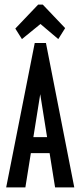

<svg xmlns="http://www.w3.org/2000/svg" viewBox="-20 -820 353 840"><path d="M76 -649 157 -715 235 -649 265 -697 167 -800H147L47 -695ZM221 0H305L181 -632H132L7 0H91L115 -150H197ZM156 -408 186 -220H126Z"/></svg>

Font: Inconsolata ExtraCondensed
Style: Bold
Weight: 700
Width: 2
Monospace: yes
Designer: Raph Levien, Cyreal, Brenton Simpson
Foundry: Raph Levien, Cyreal, Google
Version: Version 3.100